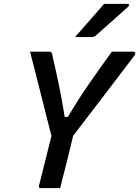

<svg xmlns="http://www.w3.org/2000/svg" viewBox="-20 -965 714 985"><path d="M289 0H189Q177 0 180 -12Q196 -76 212 -140Q228 -204 244 -268Q235 -302 222 -353.5Q209 -405 194 -465Q179 -525 163.5 -586Q148 -647 134 -700H230Q241 -700 244.5 -695Q248 -690 250 -675Q265 -611 281 -535Q297 -459 312 -365H328Q387 -464 441.5 -542Q496 -620 554 -700H665Q671 -700 673.5 -694.5Q676 -689 668 -678Q593 -579 513.5 -475Q434 -371 355 -268Q345 -226 335 -184Q325 -142 314 -100Q307 -75 301 -50Q295 -25 289 0ZM514 -945H635Q641 -945 642 -940Q643 -935 637 -930Q613 -909 595.5 -893Q578 -877 561 -862Q544 -847 522.5 -828Q501 -809 470 -781Q467 -779 462.5 -777Q458 -775 452 -775H365Q404 -819 439 -859Q474 -899 514 -945Z"/></svg>

Font: Recursive Mn Lnr St Med
Style: Italic
Weight: 500
Italic angle: -15°
Monospace: yes
Version: Version 1.079;hotconv 1.0.112;makeotfexe 2.5.65598; ttfautoh